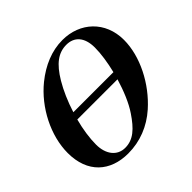

<svg xmlns="http://www.w3.org/2000/svg" viewBox="-171 -866 1064 1064"><g transform="rotate(-45 361.0 -333.5)"><path d="M691 -444C691 -590 586 -685 449 -685C365 -685 285 -651 213 -593C102 -503 27 -356 27 -221C27 -66 122 18 263 18C356 18 441 -16 511 -78C618 -173 691 -316 691 -444ZM209 -359C229 -423 256 -484 284 -531C334 -615 383 -651 446 -651C506 -651 547 -611 547 -528C547 -480 538 -420 523 -359ZM511 -315C490 -245 462 -177 430 -130C381 -57 337 -16 273 -16C210 -16 171 -68 171 -143C171 -194 180 -255 196 -315Z"/></g></svg>

Font: STIXGeneral
Style: Bold Italic
Weight: 700
Italic angle: -16.33°
Designer: MicroPress Inc., with final additions and corrections provided by Coen Hoffman, Elsevier (retired)
Version: Version 1.1.0